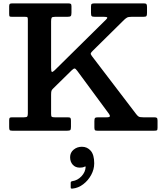

<svg xmlns="http://www.w3.org/2000/svg" viewBox="-20 -770 948 1131"><path d="M34 -21.5V-61Q34 -72.5 37.2 -75.8Q40.5 -79 51.5 -79H121.5Q137 -79 140.5 -83.8Q144 -88.5 144 -103V-654.5Q144 -666.5 141 -668.8Q138 -671 125.5 -671H51Q39 -671 36.5 -673.5Q34 -676 34 -688.5V-732.5Q34 -743.5 37.5 -746.8Q41 -750 51.5 -750H383Q393 -750 397 -747Q401 -744 401 -733V-694.5Q401 -679 396.2 -675Q391.5 -671 377 -671H305Q288 -671 284.5 -665.8Q281 -660.5 281 -644V-372.5Q281 -349.5 285.2 -346.8Q289.5 -344 302 -356L604.5 -654.5Q613.5 -663 611.5 -667Q609.5 -671 592 -671H539Q524 -671 520 -675Q516 -679 516 -694V-731Q516 -743.5 520 -746.8Q524 -750 536 -750H828.5Q840 -750 843 -745.2Q846 -740.5 846 -728.5V-695Q846 -680 842.8 -675.5Q839.5 -671 825 -671H755.5Q736.5 -671 728.5 -666.5Q720.5 -662 711 -653L526.5 -471Q516.5 -461.5 514.8 -456Q513 -450.5 521.5 -439.5L782 -98Q790 -87.5 797 -83.2Q804 -79 824 -79H888Q900 -79 904 -75.5Q908 -72 908 -59V-18Q908 -5 904.5 -2.5Q901 0 888 0H554Q542 0 539 -3.8Q536 -7.5 536 -19V-56.5Q536 -71 540 -75Q544 -79 558 -79H608Q626.5 -79 627.2 -85.2Q628 -91.5 621 -100.5L434.5 -353.5Q425 -366.5 419.2 -366.5Q413.5 -366.5 402.5 -356L294.5 -250Q286 -242 283.5 -235.8Q281 -229.5 281 -212V-99Q281 -85.5 284.8 -82.2Q288.5 -79 302.5 -79H379Q391.5 -79 394.8 -75Q398 -71 398 -59V-22.5Q398 -7.5 393.8 -3.8Q389.5 0 375.5 0H52.5Q39.5 0 36.8 -4.2Q34 -8.5 34 -21.5ZM393 156Q393 129 413.5 111.8Q434 94.5 462.5 94.5Q494 94.5 514.5 118.2Q535 142 535 192Q535 227.5 517.2 260.2Q499.5 293 470.5 315.2Q441.5 337.5 407 341Q401.5 341.5 399 340.5Q396.5 339.5 396.5 333V306.5Q396.5 298.5 406.5 297Q436.5 293 459.8 268.5Q483 244 484.5 213.5Q484.5 208 476.5 212.5Q467.5 217.5 450 217.5Q424 217.5 408.5 200.2Q393 183 393 156Z"/></svg>

Font: Besley SemiBold
Style: Regular
Weight: 600
Designer: Owen Earl
Foundry: indestructible type*
Version: Version 2.001; ttfautohint (v1.8.3)